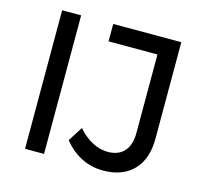

<svg xmlns="http://www.w3.org/2000/svg" viewBox="-102 -816 1006 937"><g transform="rotate(15 401.0 -348.0)"><path d="M100 -700H196V0H100ZM494 4Q435 4 384 -22Q333 -48 295 -96L342 -170Q375 -131 414.5 -110.5Q454 -90 493 -90Q547 -90 576 -122.5Q605 -155 605 -215V-612H358V-700H702V-212Q702 -109 647 -52.5Q592 4 494 4Z"/></g></svg>

Font: Gontserrat
Style: Regular
Weight: 400
Designer: Julieta Ulanovsky
Foundry: Julieta Ulanovsky
Version: Version 6.001